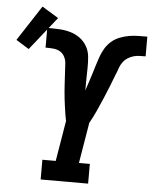

<svg xmlns="http://www.w3.org/2000/svg" viewBox="-145 -884 745 931"><g transform="rotate(5 227.5 -418.0)"><path d="M88 0V-96H153L186 -294Q182 -311 179.5 -328Q177 -345 174.5 -362Q172 -379 170 -396.5Q168 -414 166.5 -431.5Q165 -449 164 -466Q163 -483 162 -500.5Q161 -518 160 -536Q159 -554 158 -571Q157 -588 149 -603.5Q141 -619 126.5 -627.5Q112 -636 94 -637.5Q76 -639 59 -639H58Q58 -639 58 -639Q58 -639 57 -639H56V-735H57Q57 -735 58 -735Q59 -735 59 -735H60Q60 -735 60.5 -735Q61 -735 61 -735Q89 -735 116.5 -733.5Q144 -732 169.5 -724.5Q195 -717 216 -701.5Q237 -686 250 -663Q263 -640 265.5 -613Q268 -586 267.5 -558.5Q267 -531 266.5 -503.5Q266 -476 266 -449Q273 -470 280 -491Q287 -512 293.5 -533Q300 -554 306.5 -575.5Q313 -597 320.5 -618Q328 -639 340 -659Q352 -679 369.5 -694Q387 -709 408.5 -717.5Q430 -726 451.5 -730Q473 -734 494.5 -734.5Q516 -735 538 -735Q538 -735 538.5 -735Q539 -735 539 -735H541Q541 -735 541.5 -735Q542 -735 542 -735H543V-639H542Q528 -639 513 -638.5Q498 -638 484 -634Q470 -630 456.5 -621.5Q443 -613 433.5 -600Q424 -587 419 -573Q414 -559 409 -545L408 -544Q396 -512 383.5 -480.5Q371 -449 357.5 -417.5Q344 -386 330 -355Q316 -324 299 -294L266 -96H319V0ZM-25 -625 -88 -664 24 -836 104 -787Z"/></g></svg>

Font: Iosevka Slab
Style: Bold Italic
Weight: 700
Italic angle: -9°
Monospace: yes
Designer: Belleve Invis
Foundry: Belleve Invis
Version: Version 11.1.0; ttfautohint (v1.8.3)